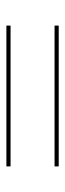

<svg xmlns="http://www.w3.org/2000/svg" viewBox="178 -685 204 600"><g transform="rotate(-90 280.0 -385.0)"><path d="M60 -467H500V-454H60ZM60 -316.5H500V-303.5H60Z"/></g></svg>

Font: Bodoni* 16pt
Style: Regular
Weight: 400
Version: Version 2.3